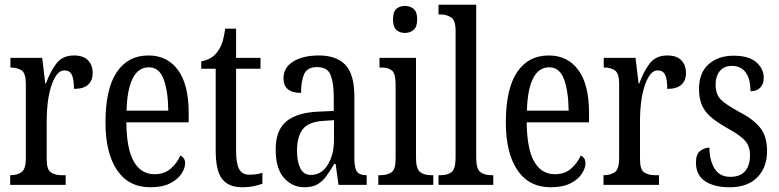

<svg xmlns="http://www.w3.org/2000/svg" viewBox="-20 -780 3287 810"><path d="M23 0V-41H26Q52 -41 70.5 -53.5Q89 -66 89 -113V-427Q89 -471 71 -483Q53 -495 27 -495H24V-536H158L171 -428H174Q191 -476 217 -511Q243 -546 292 -546Q332 -546 351.5 -525.5Q371 -505 371 -471Q371 -441 352 -423Q333 -405 292 -405Q292 -446 283 -464.5Q274 -483 251 -483Q233 -483 219 -464Q205 -445 195.5 -414.5Q186 -384 181.5 -347.5Q177 -311 177 -276V-108Q177 -64 195 -52.5Q213 -41 238 -41H257V0Z M614 10Q523 10 474 -62Q425 -134 425 -264Q425 -405 472.5 -475.5Q520 -546 606 -546Q686 -546 731 -484.5Q776 -423 776 -304V-264H513Q514 -152 544.5 -98.5Q575 -45 632 -45Q673 -45 700 -68.5Q727 -92 741 -124Q749 -120 755 -112.5Q761 -105 761 -91Q761 -71 745.5 -47Q730 -23 697.5 -6.5Q665 10 614 10ZM690 -313Q689 -395 670.5 -445.5Q652 -496 608 -496Q563 -496 539.5 -448.5Q516 -401 514 -313Z M1001 10Q945 10 917.5 -24.5Q890 -59 890 -145V-490H829V-521Q873 -529 896 -560Q908 -575 916 -596Q924 -617 930 -659H976V-536H1079V-490H976V-144Q976 -90 989 -66.5Q1002 -43 1031 -43Q1048 -43 1061 -45Q1074 -47 1087 -51V-5Q1074 0 1052 5Q1030 10 1001 10Z M1264 10Q1214 10 1178.5 -29Q1143 -68 1143 -150Q1143 -230 1187.5 -267.5Q1232 -305 1323 -309L1388 -312V-373Q1388 -429 1375 -463Q1362 -497 1318 -497Q1276 -497 1263 -467Q1250 -437 1250 -388Q1176 -388 1176 -450Q1176 -495 1217 -520.5Q1258 -546 1325 -546Q1399 -546 1437 -506.5Q1475 -467 1475 -372V-113Q1475 -71 1486 -56Q1497 -41 1524 -41H1527V0H1408L1396 -88H1390Q1373 -60 1357 -37.5Q1341 -15 1319.5 -2.5Q1298 10 1264 10ZM1292 -42Q1336 -42 1362.5 -84.5Q1389 -127 1389 -191V-273L1343 -270Q1281 -266 1257 -234.5Q1233 -203 1233 -144Q1233 -98 1247 -70Q1261 -42 1292 -42Z M1688 -641Q1666 -641 1652 -654Q1638 -667 1638 -698Q1638 -730 1652 -742.5Q1666 -755 1688 -755Q1710 -755 1725 -742.5Q1740 -730 1740 -698Q1740 -667 1725 -654Q1710 -641 1688 -641ZM1576 0V-41H1586Q1615 -41 1632 -53.5Q1649 -66 1649 -110V-425Q1649 -469 1634 -482Q1619 -495 1591 -495H1581V-536H1735V-115Q1735 -68 1752 -54.5Q1769 -41 1798 -41H1808V0Z M1830 0V-41H1840Q1869 -41 1885.5 -54.5Q1902 -68 1902 -115V-651Q1902 -695 1882.5 -707Q1863 -719 1840 -719H1830V-760H1989V-115Q1989 -68 2006 -54.5Q2023 -41 2052 -41H2061V0Z M2303 10Q2212 10 2163 -62Q2114 -134 2114 -264Q2114 -405 2161.5 -475.5Q2209 -546 2295 -546Q2375 -546 2420 -484.5Q2465 -423 2465 -304V-264H2202Q2203 -152 2233.5 -98.5Q2264 -45 2321 -45Q2362 -45 2389 -68.5Q2416 -92 2430 -124Q2438 -120 2444 -112.5Q2450 -105 2450 -91Q2450 -71 2434.5 -47Q2419 -23 2386.5 -6.5Q2354 10 2303 10ZM2379 -313Q2378 -395 2359.5 -445.5Q2341 -496 2297 -496Q2252 -496 2228.5 -448.5Q2205 -401 2203 -313Z M2526 0V-41H2529Q2555 -41 2573.5 -53.5Q2592 -66 2592 -113V-427Q2592 -471 2574 -483Q2556 -495 2530 -495H2527V-536H2661L2674 -428H2677Q2694 -476 2720 -511Q2746 -546 2795 -546Q2835 -546 2854.5 -525.5Q2874 -505 2874 -471Q2874 -441 2855 -423Q2836 -405 2795 -405Q2795 -446 2786 -464.5Q2777 -483 2754 -483Q2736 -483 2722 -464Q2708 -445 2698.5 -414.5Q2689 -384 2684.5 -347.5Q2680 -311 2680 -276V-108Q2680 -64 2698 -52.5Q2716 -41 2741 -41H2760V0Z M3059 10Q2992 10 2954 -16Q2916 -42 2916 -94Q2916 -129 2933.5 -143Q2951 -157 2973 -157Q2973 -104 2994.5 -69Q3016 -34 3061 -34Q3103 -34 3123.5 -58Q3144 -82 3144 -125Q3144 -162 3125 -184.5Q3106 -207 3056 -235Q3011 -260 2983 -283Q2955 -306 2942 -334.5Q2929 -363 2929 -405Q2929 -473 2969.5 -509Q3010 -545 3075 -545Q3139 -545 3170.5 -517.5Q3202 -490 3202 -452Q3202 -426 3187.5 -410.5Q3173 -395 3146 -395Q3146 -448 3125.5 -475Q3105 -502 3068 -502Q3034 -502 3016.5 -480Q2999 -458 2999 -423Q2999 -382 3021 -360Q3043 -338 3095 -310Q3156 -279 3186 -242.5Q3216 -206 3216 -143Q3216 -73 3174.5 -31.5Q3133 10 3059 10Z"/></svg>

Font: Noto Serif Bengali ExtraCondensed
Style: Regular
Weight: 400
Width: 2
Designer: Juan Bruce, Universal Thirst, Indian Type Foundry and the Monotype Design Team.
Foundry: Monotype Imaging Inc.
Version: Version 2.003; ttfautohint (v1.8.4.7-5d5b)